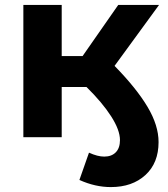

<svg xmlns="http://www.w3.org/2000/svg" viewBox="-20 -558 682 781"><path d="M446 -290Q535 -199 580 -123.5Q625 -48 625 20Q625 105 571.5 154Q518 203 431 203Q367 203 303 174L342 63Q377 79 404 79Q434 79 451 61.5Q468 44 468 12Q468 -29 432 -85Q396 -141 332 -204H231V0H75V-538H231V-330H316L461 -538H627Z"/></svg>

Font: Montserrat-Bold
Style: Bold
Weight: 700
Version: Version 7.200